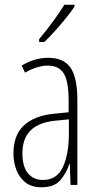

<svg xmlns="http://www.w3.org/2000/svg" viewBox="-20 -784 416 814"><path d="M184 -539Q250 -539 279 -497Q308 -455 308 -359V0H279L276 -89H274Q262 -51 236 -20.5Q210 10 156 10Q114 10 88 -10.5Q62 -31 49.5 -63.5Q37 -96 37 -133Q37 -212 82 -253Q127 -294 210 -302L271 -308V-356Q271 -440 250 -473Q229 -506 182 -506Q163 -506 138.5 -499Q114 -492 86 -476L72 -506Q126 -539 184 -539ZM212 -272Q75 -258 75 -134Q75 -79 98 -50Q121 -21 162 -21Q221 -21 246.5 -75.5Q272 -130 272 -218V-278ZM296 -756Q280 -732 257.5 -704.5Q235 -677 211 -650.5Q187 -624 168 -606H146V-618Q179 -658 204 -692Q229 -726 253 -764H296Z"/></svg>

Font: Noto Sans Myanmar UI ExtraCondensed ExtraLight
Style: Regular
Weight: 200
Width: 2
Designer: Monotype Design Team
Foundry: Monotype Imaging Inc.
Version: Version 2.103; ttfautohint (v1.8.4.7-5d5b)